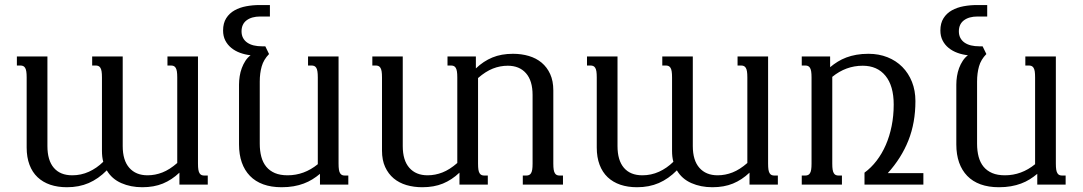

<svg xmlns="http://www.w3.org/2000/svg" viewBox="-20 -747 4381 777"><path d="M697.3 -433.6Q697.3 -448.7 695.8 -458Q694.3 -467.3 690.9 -472.7Q687.5 -478 682.6 -480Q677.7 -481.9 671.4 -481.9H657.7V-518.6H781.2V-85Q781.2 -69.8 782.7 -60.5Q784.2 -51.3 787.6 -45.9Q791 -40.5 795.7 -38.6Q800.3 -36.6 807.1 -36.6H820.8V0H706.1V-48.3Q675.3 -19 639.2 -4.2Q603 10.7 555.7 10.7Q508.8 10.7 470.7 -6.1Q432.6 -22.9 412.1 -57.6Q378.4 -23.4 339.1 -6.3Q299.8 10.7 251 10.7Q213.4 10.7 183.3 0.5Q153.3 -9.8 132.1 -29.8Q110.8 -49.8 99.4 -80.1Q87.9 -110.4 87.9 -149.9V-433.6Q87.9 -448.7 86.4 -458Q85 -467.3 81.5 -472.7Q78.1 -478 73.2 -480Q68.4 -481.9 62 -481.9H48.3V-518.6H171.9V-155.8Q171.9 -98.1 197.8 -67.9Q223.6 -37.6 272.5 -37.6Q308.1 -37.6 339.8 -52Q371.6 -66.4 397.9 -92.3Q395 -102.5 393.8 -113.5Q392.6 -124.5 392.6 -137.2V-433.6Q392.6 -448.7 391.1 -458Q389.6 -467.3 386.2 -472.7Q382.8 -478 377.9 -480Q373 -481.9 366.7 -481.9H353V-518.6H476.6V-155.8Q476.6 -98.1 503.2 -67.9Q529.8 -37.6 577.1 -37.6Q607.9 -37.6 637.2 -49.1Q666.5 -60.5 697.3 -87.4Z M1031.2 -165.5Q1031.2 -136.2 1037.6 -112.5Q1043.9 -88.9 1057.6 -72.3Q1071.3 -55.7 1092.5 -46.6Q1113.8 -37.6 1144 -37.6Q1210.9 -37.6 1266.1 -82.5V-433.6Q1266.1 -448.7 1264.6 -458Q1263.2 -467.3 1259.8 -472.7Q1256.3 -478 1251.5 -480Q1246.6 -481.9 1240.2 -481.9H1226.6V-518.6H1350.1V-85Q1350.1 -69.8 1351.6 -60.5Q1353 -51.3 1356.4 -45.9Q1359.9 -40.5 1364.5 -38.6Q1369.1 -36.6 1376 -36.6H1389.6V0H1274.9V-43.5Q1260.3 -31.2 1244.1 -21.2Q1228 -11.2 1209.2 -4.2Q1190.4 2.9 1168.2 6.8Q1146 10.7 1119.6 10.7Q1077.6 10.7 1045.4 -1Q1013.2 -12.7 991.5 -35.2Q969.7 -57.6 958.5 -89.6Q947.3 -121.6 947.3 -162.6V-404.3Q947.3 -421.4 950 -438.5Q952.6 -455.6 958.5 -471.4Q964.4 -487.3 973.1 -500.7Q981.9 -514.2 994.1 -523.4Q971.7 -525.9 951.7 -533.2Q931.6 -540.5 916.3 -553Q900.9 -565.4 891.8 -583Q882.8 -600.6 882.8 -623.5Q882.8 -653.3 895.5 -673.3Q908.2 -693.4 929.2 -705.1Q950.2 -716.8 976.6 -721.7Q1002.9 -726.6 1030.3 -726.6H1072.3V-680.2H1033.2Q998.5 -680.2 978 -664.8Q957.5 -649.4 957.5 -620.1Q957.5 -605 963.6 -593.5Q969.7 -582 980.7 -574.5Q991.7 -566.9 1006.8 -563.2Q1022 -559.6 1040 -559.6H1053.7L1068.8 -528.3Q1046.9 -505.9 1039.1 -478.3Q1031.2 -450.7 1031.2 -417Z M1609.9 -155.8Q1609.9 -98.1 1636.5 -67.9Q1663.1 -37.6 1710.4 -37.6Q1741.2 -37.6 1770.5 -49.1Q1799.8 -60.5 1830.6 -87.4V-433.6Q1830.6 -448.7 1829.1 -458Q1827.6 -467.3 1824.2 -472.7Q1820.8 -478 1815.9 -480Q1811 -481.9 1804.7 -481.9H1791V-518.6H1905.8V-470.2Q1936.5 -499.5 1972.7 -514.4Q2008.8 -529.3 2056.2 -529.3Q2090.3 -529.3 2120.1 -520.5Q2149.9 -511.7 2171.9 -493.4Q2193.8 -475.1 2206.5 -447.3Q2219.2 -419.4 2219.2 -381.3V-85Q2219.2 -69.8 2220.7 -60.5Q2222.2 -51.3 2225.6 -45.9Q2229 -40.5 2233.6 -38.6Q2238.3 -36.6 2245.1 -36.6H2258.3V0H2095.7V-36.6H2109.4Q2115.7 -36.6 2120.6 -38.6Q2125.5 -40.5 2128.9 -45.9Q2132.3 -51.3 2133.8 -60.5Q2135.3 -69.8 2135.3 -85V-362.8Q2135.3 -420.4 2108.6 -450.7Q2082 -481 2034.7 -481Q2003.9 -481 1974.6 -469.5Q1945.3 -458 1914.6 -431.2V-85Q1914.6 -69.8 1916 -60.5Q1917.5 -51.3 1920.9 -45.9Q1924.3 -40.5 1929 -38.6Q1933.6 -36.6 1940.4 -36.6H1954.1V0H1839.4V-48.3Q1808.6 -19 1772.5 -4.2Q1736.3 10.7 1689 10.7Q1654.8 10.7 1625 2Q1595.2 -6.8 1573.2 -25.1Q1551.3 -43.5 1538.6 -71.3Q1525.9 -99.1 1525.9 -137.2V-433.6Q1525.9 -448.7 1524.4 -458Q1522.9 -467.3 1519.5 -472.7Q1516.1 -478 1511.2 -480Q1506.3 -481.9 1500 -481.9H1486.8V-518.6H1609.9Z M3004.4 -433.6Q3004.4 -448.7 3002.9 -458Q3001.5 -467.3 2998 -472.7Q2994.6 -478 2989.7 -480Q2984.9 -481.9 2978.5 -481.9H2964.8V-518.6H3088.4V-85Q3088.4 -69.8 3089.8 -60.5Q3091.3 -51.3 3094.7 -45.9Q3098.1 -40.5 3102.8 -38.6Q3107.4 -36.6 3114.3 -36.6H3127.9V0H3013.2V-48.3Q2982.4 -19 2946.3 -4.2Q2910.2 10.7 2862.8 10.7Q2815.9 10.7 2777.8 -6.1Q2739.7 -22.9 2719.2 -57.6Q2685.5 -23.4 2646.2 -6.3Q2606.9 10.7 2558.1 10.7Q2520.5 10.7 2490.5 0.5Q2460.4 -9.8 2439.2 -29.8Q2418 -49.8 2406.5 -80.1Q2395 -110.4 2395 -149.9V-433.6Q2395 -448.7 2393.6 -458Q2392.1 -467.3 2388.7 -472.7Q2385.3 -478 2380.4 -480Q2375.5 -481.9 2369.1 -481.9H2355.5V-518.6H2479V-155.8Q2479 -98.1 2504.9 -67.9Q2530.8 -37.6 2579.6 -37.6Q2615.2 -37.6 2647 -52Q2678.7 -66.4 2705.1 -92.3Q2702.1 -102.5 2700.9 -113.5Q2699.7 -124.5 2699.7 -137.2V-433.6Q2699.7 -448.7 2698.2 -458Q2696.8 -467.3 2693.4 -472.7Q2689.9 -478 2685.1 -480Q2680.2 -481.9 2673.8 -481.9H2660.2V-518.6H2783.7V-155.8Q2783.7 -98.1 2810.3 -67.9Q2836.9 -37.6 2884.3 -37.6Q2915 -37.6 2944.3 -49.1Q2973.6 -60.5 3004.4 -87.4Z M3494.6 -529.3Q3536.6 -529.3 3571.5 -515.4Q3606.4 -501.5 3631.6 -476.1Q3656.7 -450.7 3670.7 -415.5Q3684.6 -380.4 3684.6 -337.9Q3684.6 -250 3656.2 -178.7Q3627.9 -107.4 3572.8 -46.4H3716.8V0H3478.5V-48.3Q3505.4 -67.9 3527.3 -96.4Q3549.3 -125 3564.7 -160.4Q3580.1 -195.8 3588.4 -237.1Q3596.7 -278.3 3596.7 -323.7Q3596.7 -399.4 3563.5 -440.2Q3530.3 -481 3471.2 -481Q3403.3 -481 3348.1 -436V-85Q3348.1 -69.8 3349.6 -60.5Q3351.1 -51.3 3354.5 -45.9Q3357.9 -40.5 3362.5 -38.6Q3367.2 -36.6 3374 -36.6H3387.2V0H3224.6V-36.6H3238.3Q3244.6 -36.6 3249.5 -38.6Q3254.4 -40.5 3257.8 -45.9Q3261.2 -51.3 3262.7 -60.5Q3264.2 -69.8 3264.2 -85V-433.6Q3264.2 -448.7 3262.7 -458Q3261.2 -467.3 3257.8 -472.7Q3254.4 -478 3249.5 -480Q3244.6 -481.9 3238.3 -481.9H3224.6V-518.6H3339.4V-475.1Q3354 -487.3 3370.1 -497.3Q3386.2 -507.3 3405 -514.4Q3423.8 -521.5 3446 -525.4Q3468.3 -529.3 3494.6 -529.3Z M3934.1 -165.5Q3934.1 -136.2 3940.4 -112.5Q3946.8 -88.9 3960.4 -72.3Q3974.1 -55.7 3995.4 -46.6Q4016.6 -37.6 4046.9 -37.6Q4113.8 -37.6 4168.9 -82.5V-433.6Q4168.9 -448.7 4167.5 -458Q4166 -467.3 4162.6 -472.7Q4159.2 -478 4154.3 -480Q4149.4 -481.9 4143.1 -481.9H4129.4V-518.6H4252.9V-85Q4252.9 -69.8 4254.4 -60.5Q4255.9 -51.3 4259.3 -45.9Q4262.7 -40.5 4267.3 -38.6Q4272 -36.6 4278.8 -36.6H4292.5V0H4177.7V-43.5Q4163.1 -31.2 4147 -21.2Q4130.9 -11.2 4112.1 -4.2Q4093.3 2.9 4071 6.8Q4048.8 10.7 4022.5 10.7Q3980.5 10.7 3948.2 -1Q3916 -12.7 3894.3 -35.2Q3872.6 -57.6 3861.3 -89.6Q3850.1 -121.6 3850.1 -162.6V-404.3Q3850.1 -421.4 3852.8 -438.5Q3855.5 -455.6 3861.3 -471.4Q3867.2 -487.3 3876 -500.7Q3884.8 -514.2 3897 -523.4Q3874.5 -525.9 3854.5 -533.2Q3834.5 -540.5 3819.1 -553Q3803.7 -565.4 3794.7 -583Q3785.6 -600.6 3785.6 -623.5Q3785.6 -653.3 3798.3 -673.3Q3811 -693.4 3832 -705.1Q3853 -716.8 3879.4 -721.7Q3905.8 -726.6 3933.1 -726.6H3975.1V-680.2H3936Q3901.4 -680.2 3880.9 -664.8Q3860.4 -649.4 3860.4 -620.1Q3860.4 -605 3866.5 -593.5Q3872.6 -582 3883.5 -574.5Q3894.5 -566.9 3909.7 -563.2Q3924.8 -559.6 3942.9 -559.6H3956.5L3971.7 -528.3Q3949.7 -505.9 3941.9 -478.3Q3934.1 -450.7 3934.1 -417Z"/></svg>

Font: Arian AMU Serif
Style: Regular
Weight: 400
Designer: Ruben Hakobyan (Tarumian)
Foundry: Ruben Hakobyan (Tarumian)
Version: Version 1.002